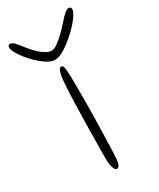

<svg xmlns="http://www.w3.org/2000/svg" viewBox="-226 -692 640 772"><g transform="rotate(-30 94.5 -305.5)"><path d="M78.5 22.5Q71.5 22.5 67 12.8Q62.5 3 60.8 -11Q59 -25 59 -38.5Q59 -50.5 59.2 -66.8Q59.5 -83 59.8 -103.2Q60 -123.5 60.2 -146Q60.5 -168.5 61 -193Q61.5 -217.5 62.2 -243Q63 -268.5 63.5 -293.5Q66 -380 71.5 -413Q77 -446 90 -446Q97 -446 99.8 -431.2Q102.5 -416.5 103 -385Q103.5 -353.5 103.5 -302.5Q103.5 -278 103.2 -252.2Q103 -226.5 102.5 -201Q102 -175.5 101.2 -151.5Q100.5 -127.5 100 -105.5Q99.5 -83.5 98.8 -65Q98 -46.5 97.5 -32.5Q97 -9.5 92.8 6.5Q88.5 22.5 78.5 22.5ZM83 -481Q64.5 -481 41.2 -496.8Q18 -512.5 -3.8 -535.5Q-25.5 -558.5 -39.5 -580.8Q-53.5 -603 -53.5 -616Q-53.5 -621.5 -51 -624.8Q-48.5 -628 -44.5 -628Q-34.5 -628 -24.2 -617.5Q-14 -607 4.5 -582.5Q17.5 -566 32.2 -551.8Q47 -537.5 61.8 -528.8Q76.5 -520 89 -520Q100.5 -520 116.2 -531Q132 -542 149.8 -559.2Q167.5 -576.5 184 -595Q204.5 -618.5 214.5 -626.5Q224.5 -634.5 233 -634.5Q243.5 -634.5 243.5 -623.5Q243.5 -610.5 226 -587Q208.5 -563.5 182 -539.2Q155.5 -515 128.8 -498Q102 -481 83 -481Z"/></g></svg>

Font: Gluten Thin
Style: Regular
Weight: 100
Designer: Tyler Finck
Foundry: Etcetera Type Company
Version: Version 1.300